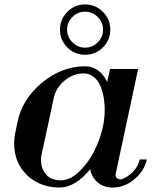

<svg xmlns="http://www.w3.org/2000/svg" viewBox="-20 -823 707 855"><path d="M244.1 12.2Q194.8 12.2 153.3 -6.8Q111.8 -25.9 84 -61Q56.2 -95.2 47.1 -140.9Q38.1 -186.5 48.8 -235.8L58.1 -279.8Q79.1 -382.3 167.5 -455.1Q255.9 -527.8 358.9 -527.8Q391.1 -527.8 416.5 -509.5Q441.9 -491.2 457 -458L470.2 -516.1H595.2L495.1 -48.8Q492.2 -36.6 501.7 -29.3Q511.2 -22 522 -24.9Q550.8 -35.2 573.2 -59.1Q595.7 -83 602.1 -112.8H633.8Q622.6 -61 578.1 -24.4Q533.7 12.2 481.9 12.2Q442.4 12.2 415 -10.7Q387.7 -33.7 381.8 -69.8Q315.4 12.2 244.1 12.2ZM164.1 -129.9Q162.6 -122.1 162.6 -111.8Q162.6 -101.6 164.6 -88.6Q166.5 -75.7 172.9 -64Q179.2 -52.2 188.5 -42.2Q197.8 -32.2 214.1 -26.1Q230.5 -20 251 -20Q292.5 -20 333.3 -59.3Q374 -98.6 400.4 -151.9Q426.8 -205.1 438 -257.8Q444.8 -288.1 446 -320.8Q447.3 -353.5 442.4 -384.8Q437.5 -416 426.8 -440.9Q416 -465.8 396.7 -481Q377.4 -496.1 352.1 -496.1Q306.2 -496.1 267.6 -464.1Q229 -432.1 219.2 -386.2Q210.9 -347.7 191.9 -258.1Q172.9 -168.5 164.1 -129.9ZM279.8 -611.8Q247.1 -644.5 247.1 -690.9Q247.1 -737.3 279.8 -770.3Q312.5 -803.2 358.9 -803.2Q405.3 -803.2 438.2 -770.3Q471.2 -737.3 471.2 -690.9Q471.2 -644.5 438.2 -611.8Q405.3 -579.1 358.9 -579.1Q312.5 -579.1 279.8 -611.8ZM302.5 -747.3Q278.8 -723.6 278.8 -690.9Q278.8 -658.2 302.5 -634.5Q326.2 -610.8 358.9 -610.8Q391.6 -610.8 415.3 -634.5Q439 -658.2 439 -690.9Q439 -723.6 415.3 -747.3Q391.6 -771 358.9 -771Q326.2 -771 302.5 -747.3Z"/></svg>

Font: Fin Serif Display
Style: Italic
Weight: 400
Italic angle: -12°
Designer: J. Blake Harris
Version: Version 1.006;FEAKit 1.0